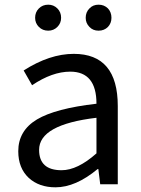

<svg xmlns="http://www.w3.org/2000/svg" viewBox="-20 -787 604 820"><path d="M103 -27Q58 -69 58 -141Q58 -229 138 -277Q217 -324 392 -344Q392 -481 280 -481Q203 -481 117 -423L81 -486Q192 -557 295 -557Q483 -557 483 -334V0H408L400 -65H397Q303 13 217 13Q147 13 103 -27ZM392 -132V-284Q147 -255 147 -147Q147 -60 243 -60Q311 -60 392 -132ZM146 -672Q130 -688 130 -711Q130 -735 146 -751Q162 -767 186 -767Q209 -767 225 -751Q241 -735 241 -711Q241 -688 225 -672Q209 -656 186 -656Q162 -656 146 -672ZM362 -672Q346 -688 346 -711Q346 -735 362 -751Q377 -767 401 -767Q425 -767 441 -751Q456 -735 456 -711Q456 -688 441 -672Q425 -656 401 -656Q377 -656 362 -672Z"/></svg>

Font: 思源黑体R
Style: Regular
Weight: 400
Designer: Ryoko NISHIZUKA  (kana & ideographs); Paul D. Hunt (Latin, Greek & Cyrillic); Wenlong ZHANG  (bopomofo); Sandoll Communi
Foundry: Adobe Systems Incorporated
Version: Version 1.00 June 24, 2014, initial release